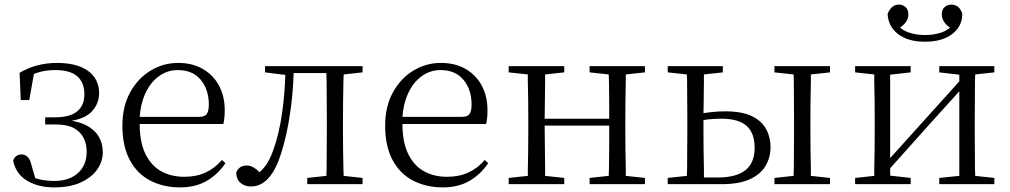

<svg xmlns="http://www.w3.org/2000/svg" viewBox="-20 -799 4380 833"><path d="M215 14Q146 14 97.5 -15Q49 -44 37 -102Q42 -116 51.5 -122.5Q61 -129 73 -129Q88 -129 99 -119Q110 -109 115 -88L133 -26Q142 -23 151 -21Q180 -14 216 -14Q280 -14 318 -48Q356 -82 356 -141Q356 -175 342 -202Q328 -229 299 -244Q270 -259 222 -259H176V-290H219Q284 -290 315.5 -316.5Q347 -343 346 -393Q345 -443 314 -469Q283 -495 219 -495Q184 -495 154 -487Q141 -484 127 -478L107 -365H70L65 -483Q102 -505 142.5 -515.5Q183 -526 227 -526Q315 -526 362.5 -491Q410 -456 410 -395Q410 -347 375 -312Q347 -285 291 -275Q327 -269 353 -256Q390 -237 408 -207Q426 -177 426 -138Q426 -98 401.5 -63.5Q377 -29 330.5 -7.5Q284 14 215 14Z M761 14Q689 14 632 -15.5Q575 -45 543 -105Q511 -165 511 -254Q511 -337 544.5 -398Q578 -459 633 -492.5Q688 -526 753 -526Q816 -526 861.5 -499Q907 -472 931 -426Q955 -380 955 -321Q955 -285 949 -261H586Q586 -184 610 -133Q635 -81 678.5 -56.5Q722 -32 779 -32Q832 -32 872 -50.5Q912 -69 943 -105L958 -91Q925 -42 876.5 -14Q828 14 761 14ZM586 -292H844Q869 -292 877.5 -305Q886 -318 886 -346Q886 -410 851 -452.5Q816 -495 751 -495Q705 -495 667.5 -467Q630 -439 608 -388Q590 -346 586 -292Z M1069 10Q1041 10 1023 -6Q1005 -22 1005 -51Q1011 -66 1022.5 -73.5Q1034 -81 1050 -81Q1068 -81 1084 -70Q1094 -64 1106 -52Q1121 -65 1132 -80Q1150 -104 1165 -146Q1191 -217 1204 -310Q1215 -386 1218 -474L1130 -485V-512H1553V-485L1471 -476Q1471 -463 1470 -447Q1469 -406 1468.5 -362.5Q1468 -319 1468 -285V-227Q1468 -193 1468.5 -149.5Q1469 -106 1470 -65Q1471 -49 1471 -36L1553 -27V0H1313V-27L1396 -36Q1397 -49 1397 -65Q1397 -106 1397.5 -149.5Q1398 -193 1398 -227V-285Q1398 -319 1397.5 -362.5Q1397 -406 1397 -447Q1397 -466 1396 -482H1254Q1251 -387 1238 -304Q1224 -208 1200 -135Q1184 -83 1163.5 -51Q1143 -19 1119.5 -4.5Q1096 10 1069 10Z M1901 14Q1829 14 1772 -15.5Q1715 -45 1683 -105Q1651 -165 1651 -254Q1651 -337 1684.5 -398Q1718 -459 1773 -492.5Q1828 -526 1893 -526Q1956 -526 2001.5 -499Q2047 -472 2071 -426Q2095 -380 2095 -321Q2095 -285 2089 -261H1726Q1726 -184 1750 -133Q1775 -81 1818.5 -56.5Q1862 -32 1919 -32Q1972 -32 2012 -50.5Q2052 -69 2083 -105L2098 -91Q2065 -42 2016.5 -14Q1968 14 1901 14ZM1726 -292H1984Q2009 -292 2017.5 -305Q2026 -318 2026 -346Q2026 -410 1991 -452.5Q1956 -495 1891 -495Q1845 -495 1807.5 -467Q1770 -439 1748 -388Q1730 -346 1726 -292Z M2187 0V-27L2270 -36Q2270 -49 2270 -65Q2271 -106 2271.5 -149.5Q2272 -193 2272 -227V-285Q2272 -319 2271.5 -362.5Q2271 -406 2270 -447Q2270 -463 2270 -476L2187 -485V-512H2428V-485L2345 -476Q2345 -462 2345 -446Q2344 -405 2344 -360Q2344 -319 2343 -284H2623Q2623 -319 2623 -360Q2622 -405 2622 -446Q2622 -463 2621 -476L2538 -485V-512H2778V-485L2695 -476Q2695 -463 2695 -447Q2694 -406 2693.5 -362.5Q2693 -319 2693 -285V-227Q2693 -193 2693.5 -149.5Q2694 -106 2695 -65Q2695 -49 2695 -36L2778 -27V0H2538V-27L2621 -36Q2622 -49 2622 -66Q2622 -108 2623 -158Q2623 -206 2623 -254H2343Q2343 -206 2344 -158Q2344 -108 2345 -66Q2345 -50 2345 -36L2428 -27V0Z M2877 -485V-512H3116V-485L3034 -476Q3034 -463 3034 -447Q3033 -406 3033 -362Q3032 -333 3032 -308Q3046 -310 3060 -312Q3093 -316 3127 -316Q3198 -316 3241 -295.5Q3284 -275 3303.5 -239.5Q3323 -204 3323 -161Q3323 -116 3301.5 -79.5Q3280 -43 3233.5 -21.5Q3187 0 3110 0H2877V-27L2960 -36Q2961 -49 2961 -65Q2961 -106 2961.5 -149.5Q2962 -193 2962 -227V-285Q2962 -319 2961.5 -362.5Q2961 -406 2961 -447Q2961 -463 2960 -476ZM3032 -278V-227Q3032 -193 3032.5 -149.5Q3033 -106 3034 -65Q3034 -45 3034 -29H3094Q3174 -29 3214 -60.5Q3254 -92 3254 -158Q3254 -222 3219 -253Q3184 -284 3110 -284Q3079 -284 3051 -281Q3041 -280 3032 -278ZM3340 0V-27L3423 -36Q3424 -49 3424 -65Q3424 -106 3424.5 -149.5Q3425 -193 3425 -227V-285Q3425 -319 3424.5 -362.5Q3424 -406 3424 -447Q3424 -463 3423 -476L3340 -485V-512H3581V-485L3498 -476Q3498 -463 3498 -447Q3497 -406 3496.5 -362.5Q3496 -319 3496 -285V-227Q3496 -193 3496.5 -149.5Q3497 -106 3498 -65Q3498 -49 3498 -36L3581 -27V0Z M3690 0V-27L3773 -36Q3773 -49 3773 -65Q3774 -106 3774.5 -149.5Q3775 -193 3775 -227V-285Q3775 -319 3774.5 -362.5Q3774 -406 3773 -447Q3773 -463 3773 -476L3690 -485V-512H3931V-485L3842 -475V-113L3978 -264L4142 -446V-475L4055 -485V-512H4294V-485L4211 -476Q4211 -463 4210 -447Q4210 -406 4209.5 -362.5Q4209 -319 4209 -285V-227Q4209 -193 4209.5 -149.5Q4210 -106 4210 -65Q4211 -49 4211 -36L4294 -27V0H4055V-27L4142 -36V-403L4002 -248L3842 -69V-37L3931 -27V0ZM3993 -618Q3919 -618 3876 -651.5Q3833 -685 3831 -739Q3838 -757 3850 -768Q3862 -779 3879 -779Q3897 -779 3909 -768Q3921 -757 3921 -737Q3921 -717 3908 -700Q3899 -689 3885 -679Q3901 -666 3920 -659Q3954 -647 3993 -647Q4034 -647 4067 -659Q4086 -666 4102 -679Q4088 -688 4079 -700Q4066 -717 4066 -737Q4066 -757 4078 -768Q4090 -779 4107 -779Q4126 -779 4138 -768Q4150 -757 4155 -739Q4155 -685 4111.5 -651.5Q4068 -618 3993 -618Z"/></svg>

Font: Early Summer Mincho Light
Style: Regular
Weight: 300
Designer: GuiWonder
Version: Version 1.002